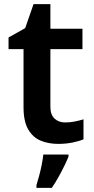

<svg xmlns="http://www.w3.org/2000/svg" viewBox="-20 -681 450 922"><path d="M293 -93Q317 -93 339 -97.5Q361 -102 381 -108V-12Q360 -3 328 3.5Q296 10 260 10Q213 10 175.5 -5.5Q138 -21 115.5 -59.5Q93 -98 93 -166V-445H21V-501L101 -546L141 -661H222V-543H376V-445H222V-167Q222 -130 242 -111.5Q262 -93 293 -93ZM309 71Q301 91 288.5 116.5Q276 142 261 169Q246 196 229 221H155V208Q161 189 168 163Q175 137 180.5 109.5Q186 82 188 61H309Z"/></svg>

Font: Noto Sans NKo Unjoined SemiBold
Style: Regular
Weight: 600
Designer: Monotype Design Team
Foundry: Monotype Imaging Inc.
Version: Version 2.004